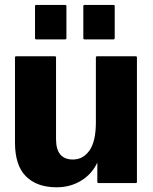

<svg xmlns="http://www.w3.org/2000/svg" viewBox="-20 -758 632 795"><path d="M542 0H388Q383 0 383 -5V-85Q360.5 -37 315.8 -9.8Q271 17.5 214.5 17.5Q133 17.5 87.5 -27.8Q42 -73 42 -168.5V-520Q42 -525 47 -525H207Q212 -525 212 -520V-181Q212.5 -97.5 282 -97.5Q324 -97.5 350.5 -135Q377 -172.5 377 -251V-520Q377 -525 382 -525H542Q547 -525 547 -520V-5Q547 0 542 0ZM250 -595H130Q125 -595 125 -600V-732.5Q125 -737.5 130 -737.5H250Q255 -737.5 255 -732.5V-600Q255 -595 250 -595ZM450 -595H330Q325 -595 325 -600V-732.5Q325 -737.5 330 -737.5H450Q455 -737.5 455 -732.5V-600Q455 -595 450 -595Z"/></svg>

Font: MFEK Sans
Style: Bold
Weight: 700
Designer: Owen Earl
Foundry: indestructible type*
Version: Version 0.001; ttfautohint (v1.8.4.7-5d5b)